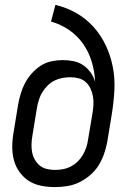

<svg xmlns="http://www.w3.org/2000/svg" viewBox="-20 -755 540 783"><path d="M204 8Q175 8 147.5 2.5Q120 -3 98 -17Q76 -31 60 -53Q44 -75 37 -101Q30 -127 30 -155.5Q30 -184 35 -213L54 -329Q58 -351 64.5 -373Q71 -395 82 -416Q93 -437 109.5 -455.5Q126 -474 146 -487Q166 -500 189.5 -505Q213 -510 235 -510Q258 -510 280 -505.5Q302 -501 319.5 -489Q337 -477 349.5 -459.5Q362 -442 368 -421Q366 -464 354 -503.5Q342 -543 319 -576Q296 -609 262 -632.5Q228 -656 188 -667L206 -735Q253 -724 292.5 -701Q332 -678 362 -644.5Q392 -611 411.5 -569.5Q431 -528 440 -482Q449 -436 446.5 -387.5Q444 -339 436 -290L417 -174Q412 -149 403.5 -125Q395 -101 381 -79Q367 -57 346 -39.5Q325 -22 302 -11Q279 0 253.5 4Q228 8 204 8ZM204 -62Q220 -62 236.5 -65Q253 -68 268.5 -76Q284 -84 296.5 -96Q309 -108 317.5 -122.5Q326 -137 331.5 -153Q337 -169 339 -185L357 -292Q360 -310 361 -327.5Q362 -345 359 -362Q356 -379 349 -394Q342 -409 330 -420Q318 -431 301.5 -435.5Q285 -440 267 -440Q251 -440 234.5 -437Q218 -434 202.5 -426.5Q187 -419 174.5 -406.5Q162 -394 153 -379.5Q144 -365 139 -349Q134 -333 131 -317L112 -201Q109 -184 108.5 -167Q108 -150 111 -134Q114 -118 122 -104Q130 -90 142 -80Q154 -70 170.5 -66Q187 -62 204 -62Z"/></svg>

Font: Iosevka
Style: Italic
Weight: 400
Italic angle: -9°
Monospace: yes
Designer: Belleve Invis
Foundry: Belleve Invis
Version: Version 32.5.0; ttfautohint (v1.8.4)